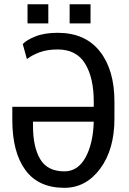

<svg xmlns="http://www.w3.org/2000/svg" viewBox="-20 -876 608 906"><path d="M252 -721.2Q382.3 -721.2 451.2 -633.5Q520 -545.9 520 -397V-316.4Q520 -170.9 452.9 -80.3Q385.7 10.3 283.7 10.3Q161.6 10.3 99.9 -73.5Q38.1 -157.2 38.1 -310.5V-372.1H422.4V-397Q422.4 -508.8 381.6 -575.7Q340.8 -642.6 252 -642.6Q204.1 -642.6 168.7 -629.9Q133.3 -617.2 106.9 -597.2L87.4 -668Q104.5 -687 147 -704.1Q189.5 -721.2 252 -721.2ZM283.7 -67.4Q347.2 -67.4 383.3 -132.6Q419.4 -197.8 422.4 -301.8H135.7V-281.7Q135.7 -182.1 169.9 -124.8Q204.1 -67.4 283.7 -67.4ZM407.2 -765.6H308.6V-856H407.2ZM208 -765.6H109.9V-856H208Z"/></svg>

Font: Franco
Style: Regular
Weight: 400
Designer: Google
Version: Version 1.200311; 2013